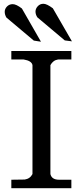

<svg xmlns="http://www.w3.org/2000/svg" viewBox="-20 -997 438 1017"><path d="M260 -953 361 -778 323 -783 178 -905Q168 -920 168 -935.5Q168 -951 180 -964Q192 -977 210 -977Q228 -977 260 -953ZM96 -952 197 -776 159 -782 14 -904Q5 -919 5 -934.5Q5 -950 17 -962.5Q29 -975 47.5 -975Q66 -975 96 -952ZM247 -75Q254 -45 293 -45H358V0H40V-45L111 -46Q139 -50 152 -75V-652Q148 -675 105 -682H40V-727H358V-682H288Q261 -678 247 -652Z"/></svg>

Font: Sawarabi Mincho
Style: Regular
Weight: 400
Version: Version 1.00